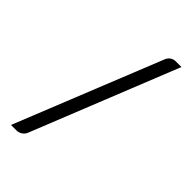

<svg xmlns="http://www.w3.org/2000/svg" viewBox="-239 -810 929 929"><g transform="rotate(45 226.0 -345.0)"><path d="M119.5 10.5Q113 28 99.2 36.5Q85.5 45 71 45H33.5L334 -703.5Q340 -719.5 352.2 -728Q364.5 -736.5 380.5 -736.5H418.5Z"/></g></svg>

Font: Lato 2
Style: Regular
Weight: 400
Designer: Lukasz Dziedzic with Adam Twardoch and Botio Nikoltchev
Foundry: tyPoland Lukasz Dziedzic
Version: Version 2.015; 2015-08-06; http://www.latofonts.com/